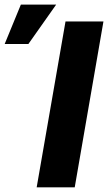

<svg xmlns="http://www.w3.org/2000/svg" viewBox="-105 -803 463 823"><path d="M338.4 -710.9 215.3 0H52.2L175.8 -710.9ZM-85 -614.3 -15.6 -783.2H135.7L16.6 -614.3Z"/></svg>

Font: Roboto Condensed Black
Style: Italic
Weight: 900
Italic angle: -12°
Designer: Christian Robertson
Foundry: Google
Version: Version 3.008; 2023